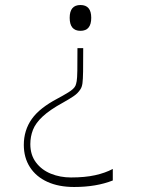

<svg xmlns="http://www.w3.org/2000/svg" viewBox="-20 -664 565 766"><path d="M301 -644Q344 -644 344 -593Q344 -541 301 -541Q258 -541 258 -593Q258 -644 301 -644ZM312 -472Q312 -411 311.5 -379Q311 -347 309 -332Q307 -317 301 -308Q291 -292 274 -280.5Q257 -269 232 -255Q179 -226 150.5 -199.5Q122 -173 111.5 -146Q101 -119 101 -89Q101 -46 123.5 -16Q146 14 183 29Q220 44 263 44Q319 44 359.5 35Q400 26 430 10V56Q397 69 358.5 75.5Q320 82 276 82Q214 82 169 61.5Q124 41 99.5 3Q75 -35 75 -86Q75 -115 83 -141Q91 -167 107 -189.5Q123 -212 148.5 -232Q174 -252 208 -270Q229 -281 252 -295Q275 -309 281 -322Q284 -329 286 -340.5Q288 -352 288.5 -382Q289 -412 289 -472Z"/></svg>

Font: Ojuju ExtraLight
Style: Regular
Weight: 200
Designer: Chisaokwu Joboson, Mirko Velimirovic
Foundry: Udi Foundry
Version: Version 1.000